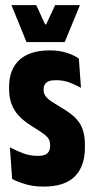

<svg xmlns="http://www.w3.org/2000/svg" viewBox="-20 -700 356 728"><path d="M145.5 7.5Q107 7.5 76.8 -1.5Q46.5 -10.5 26 -21.5L17.5 -141.5Q42 -128.5 67.5 -118.8Q93 -109 124.5 -109Q150 -109 160 -119Q170 -129 170 -146V-151.5Q170 -164 164.2 -173.5Q158.5 -183 143.2 -194Q128 -205 99.5 -222.5Q70 -241 51.2 -261.2Q32.5 -281.5 23.5 -306.2Q14.5 -331 14.5 -363V-370Q14.5 -437.5 54 -473.2Q93.5 -509 169 -509Q204.5 -509 233 -499.8Q261.5 -490.5 279 -478L287 -367Q267.5 -378 244 -387Q220.5 -396 192 -396Q175 -396 165 -392Q155 -388 150.2 -380.5Q145.5 -373 145.5 -362V-358Q145.5 -345 153.2 -334.8Q161 -324.5 175.8 -314.8Q190.5 -305 211.5 -292.5Q243 -274.5 263 -255.8Q283 -237 292.5 -212Q302 -187 302 -149.5V-140.5Q302 -70 263.8 -31.2Q225.5 7.5 145.5 7.5ZM80.5 -540.5 23.5 -680.5H117.5L151 -607.5H155L189 -680.5H283L225.5 -540.5Z"/></svg>

Font: Anek Latin Condensed
Style: Bold
Weight: 700
Width: 3
Designer: Yesha Goshar
Foundry: Ek Type
Version: Version 1.003